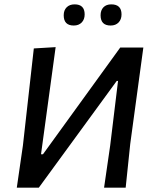

<svg xmlns="http://www.w3.org/2000/svg" viewBox="-20 -860 711 880"><path d="M322 -840Q368 -840 368 -794Q368 -771 354.5 -757Q341 -743 318 -743Q272 -743 272 -790Q272 -813 285.5 -826.5Q299 -840 322 -840ZM490 -840Q537 -840 537 -794Q537 -771 523.5 -757Q510 -743 487 -743Q441 -743 441 -790Q441 -813 454 -826.5Q467 -840 490 -840ZM57 0 85 -193 135 -638 235 -644 168 -153H177L531 -642H637L577 -201L556 0H457L485 -193L521 -489H515L158 0Z"/></svg>

Font: Alegreya Sans Medium
Style: Italic
Weight: 500
Italic angle: -7°
Designer: Juan Pablo del Peral
Foundry: Huerta Tipografica
Version: Version 2.007